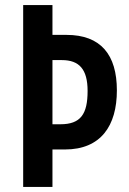

<svg xmlns="http://www.w3.org/2000/svg" viewBox="-20 -734 506 754"><path d="M439 -379C439 -519 376 -597 241 -597H186V-714H71V0H186V-147H235C376 -147 439 -240 439 -379ZM217 -246H186V-498H223C291 -498 324 -462 324 -377C324 -286 297 -246 217 -246Z"/></svg>

Font: Noto Sans Sinhala UI ExtraCondensed SemiBold
Style: Regular
Weight: 600
Width: 2
Designer: Jelle Bosma - Monotype Design Team
Foundry: Monotype Imaging Inc.
Version: Version 2.006